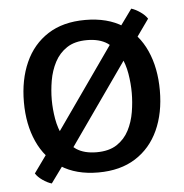

<svg xmlns="http://www.w3.org/2000/svg" viewBox="-48 -632 686 717"><g transform="rotate(-5 295.0 -273.5)"><path d="M406.7 -498.2 470 -585.7Q485.8 -580.8 503.2 -568.8Q520.5 -556.9 529.4 -542.9L454.2 -437L182 -49.7L117.5 38.9Q101.2 34.1 83.7 21.9Q66.1 9.6 57.8 -3.9L133.6 -109.5ZM144.6 -272.2Q144.6 -237.2 150.9 -200.6Q157.3 -163.9 173.6 -132.6Q190 -101.4 219.3 -82Q248.6 -62.7 294.8 -62.7Q341.2 -62.7 370.7 -82Q400.1 -101.4 416.2 -132.6Q432.3 -163.9 438.4 -200.6Q444.5 -237.2 444.5 -272.2Q444.5 -307.3 438.4 -344.2Q432.3 -381.1 416.2 -412.5Q400.1 -444 370.7 -463.5Q341.2 -483 294.8 -483Q248.6 -483 219.3 -463.5Q190 -444 173.6 -412.5Q157.3 -381.1 150.9 -344.2Q144.6 -307.3 144.6 -272.2ZM40.2 -272.2Q40.2 -356.6 69.2 -421.2Q98.1 -485.8 154.8 -522.2Q211.4 -558.6 294.6 -558.6Q378.5 -558.6 435.2 -522.3Q491.8 -486 520.8 -421.4Q549.8 -356.8 549.8 -272.2Q549.8 -187.7 520.5 -123.5Q491.1 -59.2 434.3 -23.1Q377.4 13.1 294.6 13.1Q211.4 13.1 154.8 -23.5Q98.1 -60 69.2 -124.4Q40.2 -188.7 40.2 -272.2Z"/></g></svg>

Font: Signika SC
Style: Regular
Weight: 300
Designer: Anna Giedryś
Foundry: Anna Giedryś
Version: Version 2.000